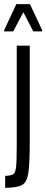

<svg xmlns="http://www.w3.org/2000/svg" viewBox="-23 -909 224 929"><path d="M58 -212V-688H121V-231Q121 -116 114 -71.5Q107 -27 84 -14Q61 -1 2 0V-58Q32 -59 42 -66.5Q52 -74 55 -102.5Q58 -131 58 -212ZM-3 -757V-763L56 -889H122L181 -763V-757H138L90 -850L41 -757Z"/></svg>

Font: Saira Ultra Condensed
Style: Regular
Weight: 400
Width: 1
Designer: Hector Gatti with collaboration of the Omnibus-Type team
Foundry: Omnibus-Type
Version: Version 1.001; ttfautohint (v1.8)